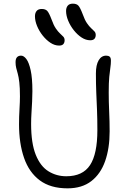

<svg xmlns="http://www.w3.org/2000/svg" viewBox="-20 -1016 703 1049"><path d="M349 13Q256 13 197.5 -30.5Q139 -74 111.5 -153Q84 -232 84 -337Q84 -378 86.5 -419.5Q89 -461 89 -489Q89 -537 85.5 -566.5Q82 -596 77 -613.5Q72 -631 68.5 -645Q65 -659 65 -676Q65 -695 73 -703.5Q81 -712 95 -712Q110 -712 124 -693.5Q138 -675 147.5 -632.5Q157 -590 157 -518Q157 -492 155.5 -461.5Q154 -431 152 -399.5Q150 -368 150 -339Q150 -233 175.5 -170Q201 -107 245 -80Q289 -53 342 -53Q432 -53 472 -114Q512 -175 512 -305Q512 -367 510 -415Q508 -463 506 -510Q504 -557 504 -615Q504 -661 519 -686.5Q534 -712 560 -712Q572 -712 579 -706.5Q586 -701 586 -684Q586 -666 583 -646.5Q580 -627 577 -596Q574 -565 574 -511Q574 -459 576.5 -406Q579 -353 579 -298Q579 -206 554.5 -136Q530 -66 479 -26.5Q428 13 349 13ZM473 -796Q449 -796 426 -811Q403 -826 383.5 -850.5Q364 -875 352.5 -903Q341 -931 341 -956Q341 -974 350 -985Q359 -996 378 -996Q398 -996 408 -985.5Q418 -975 432 -938Q443 -907 455 -889.5Q467 -872 478 -862Q489 -852 496 -844.5Q503 -837 503 -825Q503 -812 496 -804Q489 -796 473 -796ZM303 -767Q279 -767 256 -782Q233 -797 213.5 -821.5Q194 -846 182.5 -874Q171 -902 171 -927Q171 -945 180 -956Q189 -967 208 -967Q228 -967 238 -956.5Q248 -946 262 -909Q273 -878 285 -860.5Q297 -843 308 -833Q319 -823 326 -815.5Q333 -808 333 -796Q333 -783 326 -775Q319 -767 303 -767Z"/></svg>

Font: Shantell Sans Light
Style: Regular
Weight: 300
Designer: Stephen Nixon, Anya Danilova, Shantell Martin
Foundry: Arrow Type
Version: Version 1.011;[c5ecc13dd]